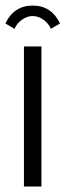

<svg xmlns="http://www.w3.org/2000/svg" viewBox="-25 -686 249 706"><path d="M-5.4 -599.6Q26.4 -665.5 95.2 -665.5Q164.1 -665.5 195.8 -599.6L162.1 -580.1Q153.3 -600.6 134.3 -613.8Q115.2 -627 95.2 -627Q75.2 -627 56.2 -613.8Q37.1 -600.6 28.3 -580.1ZM63 0V-515.1H127.4V0Z"/></svg>

Font: News Cycle
Style: Regular
Weight: 500
Version: Version 0.5.2